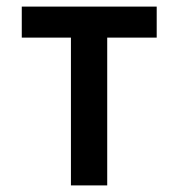

<svg xmlns="http://www.w3.org/2000/svg" viewBox="-20 -562 540 582"><path d="M195 0H305V-448H455V-542H46V-448H195Z"/></svg>

Font: Noto Sans Mono ExtraCondensed SemiBold
Style: Regular
Weight: 600
Width: 2
Designer: Monotype Design Team
Foundry: Monotype Imaging Inc.
Version: Version 2.014